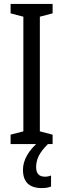

<svg xmlns="http://www.w3.org/2000/svg" viewBox="-20 -734 323 978"><path d="M248 0H34V-48L99 -65V-649L34 -666V-714H248V-666L183 -649V-65L248 -48ZM164 117Q164 166 209 166Q220 166 227.5 164Q235 162 240 160V216Q222 224 193 224Q97 224 97 131Q97 93 118.5 56Q140 19 178 -12L224 0Q190 34 177 61Q164 88 164 117Z"/></svg>

Font: Noto Sans Bengali ExtraCondensed
Style: Regular
Weight: 400
Width: 2
Designer: Jelle Bosma - Monotype Design Team
Foundry: Monotype Imaging Inc.
Version: Version 2.003; ttfautohint (v1.8.4.7-5d5b)